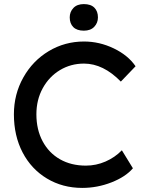

<svg xmlns="http://www.w3.org/2000/svg" viewBox="-20 -909 719 939"><path d="M48 -350Q48 -448 94 -530Q140 -612 218.5 -659Q297 -706 391 -706Q466 -706 536 -672.5Q606 -639 643 -585L571 -510Q528 -554 483 -576Q438 -598 391 -598Q326 -598 273 -566Q220 -534 189 -477.5Q158 -421 158 -350Q158 -275 188.5 -218Q219 -161 273.5 -130Q328 -99 400 -99Q450 -99 496 -119Q542 -139 576 -174L630 -86Q594 -44 525 -17Q456 10 382 10Q286 10 209.5 -36Q133 -82 90.5 -163.5Q48 -245 48 -350ZM321 -824Q321 -851 339 -870Q357 -889 390 -889Q424 -889 441.5 -871.5Q459 -854 459 -824Q459 -797 441 -778Q423 -759 390 -759Q356 -759 338.5 -776.5Q321 -794 321 -824Z"/></svg>

Font: Easer Grotesk Variable
Style: Regular
Weight: 400
Designer: Boardeaser, Bonnie Shaver-Troup, Thomas Jockin
Foundry: Lexend
Version: Version 1.001;Glyphs 3.1.2 (3151)